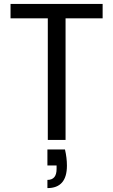

<svg xmlns="http://www.w3.org/2000/svg" viewBox="-20 -717 581 984"><path d="M506 -697V-623H316V0H225V-623H34V-697ZM313 49Q323 92 323 132Q323 247 223 247V205Q270 205 270 149V131H223V49Z"/></svg>

Font: MSTAGE
Style: Regular
Weight: 400
Designer: Ninad Kale (Devanagari), Jonny Pinhorn (Latin)
Foundry: Indian Type Foundry
Version: 4.004